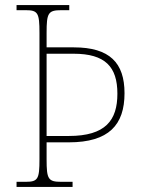

<svg xmlns="http://www.w3.org/2000/svg" viewBox="-20 -734 555 754"><path d="M45 0H265V-20H220C169 -20 163 -31 163 -108V-175H250C408 -175 469 -244 469 -368C469 -487 411 -548 270 -548H163V-605C163 -683 169 -694 221 -694H252V-714H45V-694H81C129 -694 135 -683 135 -605V-108C135 -31 129 -20 81 -20H45ZM250 -200H163V-523H269C393 -523 441 -472 441 -366C441 -262 395 -200 250 -200Z"/></svg>

Font: Noto Serif Tamil SemiCondensed Thin
Style: Regular
Weight: 100
Width: 4
Designer: Indian Type Foundry, Tom Grace, and the Monotype Design Team
Foundry: Monotype Imaging Inc.
Version: Version 2.004